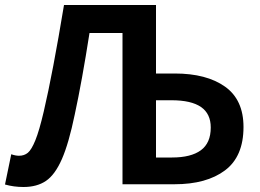

<svg xmlns="http://www.w3.org/2000/svg" viewBox="-23 -737 1042 768"><path d="M-3 1 22 -120Q39 -114 53 -114Q74 -114 88.5 -126Q103 -138 118.5 -176Q134 -214 152 -291Q188 -445 233 -717H601V-443H676Q803 -443 877 -390.5Q951 -338 951 -229Q951 -111 877 -55.5Q803 0 675 0H467V-605H335Q305 -413 276 -279Q252 -163 224.5 -100.5Q197 -38 161 -13.5Q125 11 71 11Q32 11 -3 1ZM820 -227Q820 -282 781 -309Q742 -336 663 -336H601V-107H665Q741 -107 780.5 -136Q820 -165 820 -227Z"/></svg>

Font: Nebula Sans Semibold
Style: Regular
Weight: 600
Designer: Paul D. Hunt for Adobe (as Source Sans)
Foundry: Nebula Entertainment & Broadcasting LLC
Version: Version 1.010